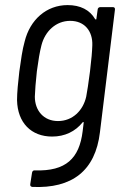

<svg xmlns="http://www.w3.org/2000/svg" viewBox="-20 -534 492 755"><path d="M364 -496 359 -460C359 -457 357 -456 354 -459C333 -495 296 -514 246 -514C162 -514 98 -456 77 -371C68 -340 62 -296 56 -253C51 -211 47 -169 47 -140C49 -51 103 3 185 3C235 3 276 -17 305 -53C308 -56 309 -54 309 -51L305 -18C292 89 239 140 118 136C111 135 107 139 106 145L99 190C98 197 101 200 107 201C263 208 355 138 373 -14L432 -496C433 -502 430 -506 424 -506H374C369 -506 364 -502 364 -496ZM319 -154C307 -100 266 -58 208 -58C152 -58 117 -99 117 -154C118 -179 120 -209 125 -254C131 -298 136 -329 143 -356C157 -411 200 -452 256 -452C313 -452 345 -411 343 -356C342 -328 340 -305 334 -254C327 -202 324 -180 319 -154Z"/></svg>

Font: Barlow Semi Condensed
Style: Italic
Weight: 400
Width: 4
Italic angle: -7°
Designer: Jeremy Tribby
Foundry: Tribby Type
Version: Version 1.422;hotconv 1.0.109;makeotfexe 2.5.65596